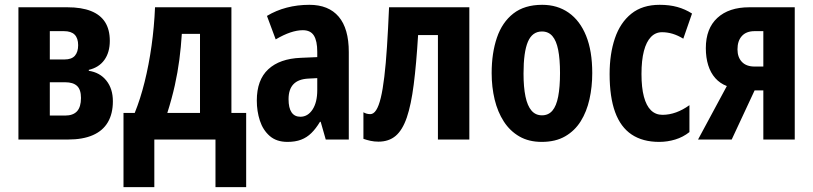

<svg xmlns="http://www.w3.org/2000/svg" viewBox="-20 -577 3363 794"><path d="M434.1 -408.2Q434.1 -360.4 411.6 -329.1Q389.2 -297.9 347.2 -288.1V-284.2Q393.1 -277.3 419.9 -243.7Q446.8 -210 446.8 -158.2Q446.8 -106.9 426 -71.5Q405.3 -36.1 364 -18.1Q322.8 0 261.2 0H56.2V-546.9H258.8Q316.9 -546.9 356 -531.5Q395 -516.1 414.6 -485.4Q434.1 -454.6 434.1 -408.2ZM314.9 -171.9Q314.9 -206.5 298.6 -221.7Q282.2 -236.8 250 -236.8H186V-99.1H249Q282.2 -99.1 298.6 -116.9Q314.9 -134.8 314.9 -171.9ZM303.2 -390.1Q303.2 -418.9 288.8 -433.6Q274.4 -448.2 244.1 -448.2H186V-331.1H247.1Q276.4 -331.1 289.8 -346.7Q303.2 -362.3 303.2 -390.1Z M937 -546.9V-109.9H998V196.8H871.1V0H618.2V196.8H490.7V-109.9H537.1Q560.5 -167.5 578.1 -238.3Q595.7 -309.1 606.7 -387.5Q617.7 -465.8 621.1 -546.9ZM807.1 -437H731.9Q728.5 -382.3 721.7 -330.1Q714.8 -277.8 702.9 -223.9Q690.9 -169.9 671.9 -109.9H807.1Z M1259.3 -557.1Q1338.9 -557.1 1380.6 -508.1Q1422.4 -459 1422.4 -361.8V0H1327.1L1306.2 -73.2H1303.2Q1286.6 -45.4 1267.8 -26.9Q1249 -8.3 1225.1 0.7Q1201.2 9.8 1168.9 9.8Q1123.5 9.8 1095.5 -14.6Q1067.4 -39.1 1054.7 -78.1Q1042 -117.2 1042 -161.1Q1042 -246.6 1089.4 -290.5Q1136.7 -334.5 1224.1 -337.9L1292 -340.8V-362.8Q1292 -407.7 1278.1 -429.9Q1264.2 -452.1 1232.4 -452.1Q1209 -452.1 1181.2 -442.9Q1153.3 -433.6 1120.1 -414.1L1084 -511.2Q1121.1 -533.7 1165.5 -545.4Q1210 -557.1 1259.3 -557.1ZM1292 -253.9 1255.4 -252Q1213.9 -250 1193.6 -228.8Q1173.3 -207.5 1173.3 -167Q1173.3 -130.4 1185.8 -112.3Q1198.2 -94.2 1222.2 -94.2Q1252.9 -94.2 1272.5 -124Q1292 -153.8 1292 -204.1Z M1920.9 0H1791V-432.1H1709Q1701.7 -311.5 1690.9 -227.5Q1680.2 -143.6 1662.4 -91.3Q1644.5 -39.1 1616.2 -15.1Q1587.9 8.8 1544.9 8.8Q1527.8 8.8 1512.2 5.4Q1496.6 2 1482.9 -2.9V-112.8Q1488.3 -109.4 1495.6 -107.2Q1502.9 -105 1511.2 -105Q1524.9 -105 1535.6 -121.6Q1546.4 -138.2 1554.7 -172.4Q1563 -206.5 1569.3 -259.3Q1575.7 -312 1580.3 -383.5Q1585 -455.1 1588.9 -546.9H1920.9Z M2429.2 -274.9Q2429.2 -217.8 2417.7 -166.5Q2406.2 -115.2 2381.6 -75.7Q2356.9 -36.1 2317.1 -13.2Q2277.3 9.8 2220.2 9.8Q2167 9.8 2127.9 -12.7Q2088.9 -35.2 2063.5 -74.5Q2038.1 -113.8 2025.6 -165.3Q2013.2 -216.8 2013.2 -274.9Q2013.2 -357.4 2034.9 -421.1Q2056.6 -484.9 2102.8 -521Q2148.9 -557.1 2222.2 -557.1Q2285.2 -557.1 2331.8 -524.4Q2378.4 -491.7 2403.8 -429Q2429.2 -366.2 2429.2 -274.9ZM2145 -272.9Q2145 -216.3 2153.1 -177.7Q2161.1 -139.2 2178 -119.6Q2194.8 -100.1 2221.2 -100.1Q2248 -100.1 2264.4 -119.4Q2280.8 -138.7 2288.3 -177.7Q2295.9 -216.8 2295.9 -274.9Q2295.9 -332.5 2288.3 -370.6Q2280.8 -408.7 2264.4 -427.7Q2248 -446.8 2221.2 -446.8Q2181.2 -446.8 2163.1 -404.3Q2145 -361.8 2145 -272.9Z M2706.1 9.8Q2637.7 9.8 2592 -20.8Q2546.4 -51.3 2523.7 -113.5Q2501 -175.8 2501 -271Q2501 -354 2522.9 -418.7Q2544.9 -483.4 2590.8 -520.3Q2636.7 -557.1 2708 -557.1Q2748.5 -557.1 2781 -548.1Q2813.5 -539.1 2841.8 -521L2805.7 -417Q2783.2 -430.7 2761.5 -437.3Q2739.7 -443.8 2717.8 -443.8Q2690.9 -443.8 2671.9 -424.1Q2652.8 -404.3 2642.8 -366Q2632.8 -327.6 2632.8 -271Q2632.8 -214.8 2642.8 -177.2Q2652.8 -139.6 2672.1 -120.8Q2691.4 -102.1 2719.7 -102.1Q2747.6 -102.1 2775.9 -112.3Q2804.2 -122.6 2831.1 -142.1V-30.8Q2804.7 -9.8 2772.2 0Q2739.7 9.8 2706.1 9.8Z M3005.9 0H2866.7L2985.8 -221.2Q2957.5 -231.9 2938 -253.9Q2918.5 -275.9 2908.7 -307.4Q2898.9 -338.9 2898.9 -377.9Q2898.9 -459 2946.5 -502.9Q2994.1 -546.9 3078.6 -546.9H3266.6V0H3136.7V-203.1H3100.6ZM3029.8 -373Q3029.8 -340.3 3048.1 -321Q3066.4 -301.8 3100.6 -301.8H3136.7V-448.2H3100.6Q3066.4 -448.2 3048.1 -428.2Q3029.8 -408.2 3029.8 -373Z"/></svg>

Font: Open Sans Condensed
Style: Regular
Weight: 400
Width: 3
Designer: Monotype Design Team
Foundry: Monotype Imaging Inc.
Version: Version 3.000